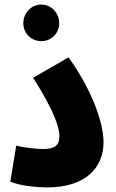

<svg xmlns="http://www.w3.org/2000/svg" viewBox="-20 -815 508 840"><path d="M161 -635C205 -635 239 -670 239 -713C239 -758 205 -795 161 -795C116 -795 82 -758 82 -713C82 -670 116 -635 161 -635ZM25 -20C73 0 155 5 185 5C359 5 433 -85 433 -193C433 -281 379 -426 280 -564L125 -475C223 -320 240 -252 240 -220C240 -177 217 -163 168 -163C145 -163 89 -168 51 -178Z"/></svg>

Font: Noto Sans Arabic ExtCond Blk
Style: Regular
Weight: 900
Width: 2
Designer: Monotype Design Team, Nadine Chahine, Nizar Qandah and Khaled Hosny
Foundry: Monotype Imaging Inc.
Version: Version 2.012